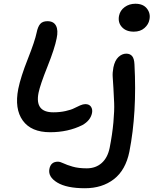

<svg xmlns="http://www.w3.org/2000/svg" viewBox="-20 -752 824 1031"><path d="M698.2 -582Q657.2 -582 634.8 -606.4Q612.3 -630.9 619.1 -667Q625 -696.3 649.7 -714.1Q674.3 -731.9 707 -731.9Q749 -731.9 769.3 -705.6Q789.6 -679.2 782.2 -646Q777.8 -621.1 755.9 -601.6Q733.9 -582 698.2 -582ZM249 -42Q147.5 -42 102.3 -104.7Q57.1 -167.5 78.1 -274.9Q91.3 -339.4 129.4 -435.5Q167.5 -531.7 176.8 -577.1Q183.1 -608.4 195.8 -623.3Q208.5 -638.2 234.9 -638.2Q268.1 -638.2 280.8 -613.8Q293.5 -589.4 284.2 -545.9Q273.9 -492.2 234.9 -394.5Q195.8 -296.9 187 -253.9Q166 -148.9 266.1 -148.9Q302.2 -148.9 332.5 -155.8Q362.8 -162.6 378.4 -170.9Q394 -179.2 410.2 -186Q426.3 -192.9 438 -192.9Q459 -192.9 468.5 -179Q478 -165 474.1 -145Q465.8 -104.5 421.9 -80.1Q345.7 -42 249 -42ZM436 258.8Q337.9 258.8 287.6 228.3Q237.3 197.8 245.1 155.8Q252.4 116.2 291 116.2Q302.7 116.2 320.8 125Q338.9 133.8 370.1 142.8Q401.4 151.9 445.8 151.9Q494.1 151.9 526.1 123.3Q558.1 94.7 568.8 42Q583 -29.8 588.9 -94.5Q594.7 -159.2 593 -198.7Q591.3 -238.3 589.1 -277.8Q586.9 -317.4 585.2 -339.1Q583.5 -360.8 588.9 -390.1Q596.7 -427.7 616 -445.8Q635.3 -463.9 658.2 -463.9Q678.2 -463.9 689.5 -450.7Q700.7 -437.5 702.1 -405.8Q715.8 -146.5 674.8 62Q654.8 161.1 591.8 210Q528.8 258.8 436 258.8Z"/></svg>

Font: Shantell Sans Irregular
Style: Italic
Weight: 500
Italic angle: -11.31°
Designer: Stephen Nixon, Anya Danilova, Shantell Martin
Foundry: Arrow Type
Version: Version 1.006;[9816181b4]